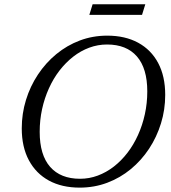

<svg xmlns="http://www.w3.org/2000/svg" viewBox="-20 -848 783 878"><path d="M161.5 -245Q161.5 -139.5 209.2 -85Q257 -30.5 346 -30.5Q388 -30.5 427 -45Q466 -59.5 500.5 -86.2Q535 -113 563 -149.5Q591 -186 611.2 -230.8Q631.5 -275.5 642.5 -326Q653.5 -376.5 653.5 -430Q653.5 -535.5 606 -590Q558.5 -644.5 469.5 -644.5Q427.5 -644.5 388.2 -630Q349 -615.5 314.8 -588.8Q280.5 -562 252.2 -525.5Q224 -489 203.8 -444.2Q183.5 -399.5 172.5 -349.2Q161.5 -299 161.5 -245ZM735.5 -414Q735.5 -346.5 716.2 -284Q697 -221.5 661.8 -168Q626.5 -114.5 578 -74.5Q529.5 -34.5 470.2 -12.2Q411 10 344.5 10Q263 10 203.8 -22.2Q144.5 -54.5 112 -115.2Q79.5 -176 79.5 -261Q79.5 -328.5 98.8 -391Q118 -453.5 153.5 -507Q189 -560.5 237.5 -600.5Q286 -640.5 345 -662.8Q404 -685 470.5 -685Q552 -685 611.5 -652.8Q671 -620.5 703.2 -560Q735.5 -499.5 735.5 -414ZM388.5 -780 403.5 -828.5H644.5L629.5 -780Z"/></svg>

Font: Newsreader 24pt
Style: Italic
Weight: 400
Italic angle: -17°
Designer: Hugues Gentile
Foundry: Production Type
Version: Version 1.003